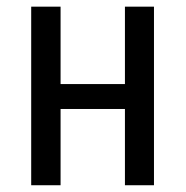

<svg xmlns="http://www.w3.org/2000/svg" viewBox="-20 -548 549 568"><path d="M435.5 0H349.6V-225.6H159.2V0H72.3V-528.3H159.2V-299.3H349.6V-528.3H435.5Z"/></svg>

Font: RobotoCondensed-Regular
Style: Regular
Weight: 400
Designer: Google
Version: Version 2.001201; 2014